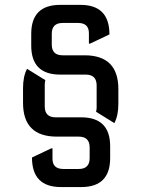

<svg xmlns="http://www.w3.org/2000/svg" viewBox="-20 -757 572 777"><path d="M226.6 0Q109.4 0 109.4 -119.6L187.5 -156.7H192.4V-114.7Q192.4 -73.2 236.3 -73.2H298.8Q342.8 -73.2 342.8 -117.2V-160.2Q342.8 -204.1 298.8 -204.1H210Q73.2 -204.1 73.2 -340.8V-400.4Q73.2 -447.8 89.4 -478.5L163.6 -432.6Q161.1 -424.8 161.1 -415V-326.2Q161.1 -282.2 205.1 -282.2H308.6Q425.8 -282.2 425.8 -165V-117.2Q425.8 0 308.6 0ZM305.7 -737.3Q422.9 -737.3 422.9 -617.7L344.7 -580.6H339.8V-622.6Q339.8 -664.1 295.9 -664.1H233.4Q189.5 -664.1 189.5 -620.1V-577.1Q189.5 -533.2 233.4 -533.2H322.3Q459 -533.2 459 -396.5V-336.9Q459 -289.6 442.9 -258.8L368.7 -304.7Q371.1 -312.5 371.1 -322.3V-411.1Q371.1 -455.1 327.1 -455.1H223.6Q106.4 -455.1 106.4 -572.3V-620.1Q106.4 -737.3 223.6 -737.3Z"/></svg>

Font: Nova Square
Style: Book
Weight: 400
Designer: Wojciech Kalinowski "wmk69" (wmk69@o2.pl)
Foundry: Wojciech Kalinowski "wmk69" (wmk69@o2.pl)
Version: Version 3.1.0; 2021-05-23